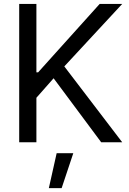

<svg xmlns="http://www.w3.org/2000/svg" viewBox="-20 -727 661 981"><path d="M78.1 -707H166V-357.4H174.8L489.3 -707H604.5L308.6 -387.7L604.5 0H497.1L253.9 -327.1L166 -227.5V0H78.1ZM269.5 55.7H354.5L294.9 234.4H229.5Z"/></svg>

Font: Pretendard JP
Style: Regular
Weight: 400
Designer: Base glyphs from Inter by Rasmus Andersson; Hangeul glyphs from Noto Sans CJK(Source Han Sans) by Jang Soo-young and Kan
Foundry: Kil Hyung-jin
Version: Version 1.309